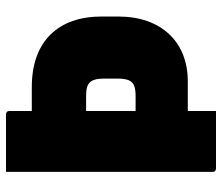

<svg xmlns="http://www.w3.org/2000/svg" viewBox="-70 -670 740 640"><g transform="rotate(-90 300.0 -350.0)"><path d="M47 -700Q95 -700 143 -700Q191 -700 239 -700Q244 -700 247 -697Q250 -694 250 -689Q250 -603 250 -517Q250 -431 250 -344.5Q250 -258 250 -172Q250 -86 250 0Q202 0 154 0Q106 0 58 0Q55 0 52.5 -1.5Q50 -3 48.5 -5Q47 -7 47 -11Q47 -85 47 -158Q47 -231 47 -304.5Q47 -378 47 -451.5Q47 -525 47 -598Q47 -623 47 -648.5Q47 -674 47 -700ZM150 -614Q194 -614 239 -614Q284 -614 329 -614Q387 -614 431 -598Q475 -582 505 -551.5Q535 -521 550 -478Q565 -435 565 -379V-328Q565 -273 550 -230Q535 -187 506.5 -156.5Q478 -126 438 -110Q398 -94 348 -94Q302 -94 255 -94Q208 -94 161 -94L150 -88V-268Q188 -268 225.5 -268Q263 -268 301 -268Q323 -268 335.5 -273.5Q348 -279 353 -292Q358 -305 358 -328V-374Q358 -391 355 -402Q352 -413 346 -420Q339 -427 328.5 -430Q318 -433 299 -433Q275 -433 251.5 -433Q228 -433 205 -433Q194 -433 183 -433Q172 -433 161 -433Q156 -433 153 -436Q150 -439 150 -444Q150 -486 150 -528.5Q150 -571 150 -614Z"/></g></svg>

Font: Recursive Black
Style: Regular
Weight: 900
Version: Version 1.085